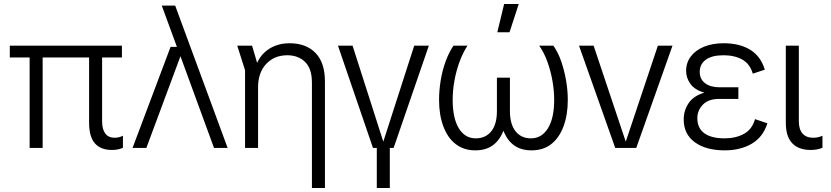

<svg xmlns="http://www.w3.org/2000/svg" viewBox="-20 -739 4151 959"><path d="M539 10Q483 10 454 -23Q425 -56 425 -126V-479H490V-133Q490 -93 506 -72Q522 -51 551 -51Q562 -51 572 -53Q582 -55 594 -61V-1Q581 5 567.5 7.5Q554 10 539 10ZM128 0V-479H193V0ZM29 -452V-511H589V-452Z M1049 0 874 -478 868 -493 788 -711H855L1117 0ZM642 0 832 -505H904L900 -468H885L711 0Z M1538 200V-326Q1538 -397 1503.5 -430Q1469 -463 1415 -463Q1350 -463 1309.5 -419.5Q1269 -376 1269 -303V0H1204V-388L1165 -511H1239L1264 -426H1265Q1277 -454 1300 -476Q1323 -498 1355 -510.5Q1387 -523 1426 -523Q1509 -523 1556 -474.5Q1603 -426 1603 -332V200Z M1843 0 1668 -511H1741L1894 -33H1895L2049 -511H2122L1946 0ZM1862 200V-13H1927V200Z M2354 12Q2297 12 2256.5 -19Q2216 -50 2194.5 -107.5Q2173 -165 2173 -240Q2173 -287 2181 -336.5Q2189 -386 2205.5 -431.5Q2222 -477 2245 -511H2315Q2292 -476 2275 -429.5Q2258 -383 2249.5 -334.5Q2241 -286 2241 -240Q2241 -149 2271.5 -98.5Q2302 -48 2356 -48Q2406 -48 2434 -83.5Q2462 -119 2462 -184V-351H2527V-184Q2527 -119 2555 -83.5Q2583 -48 2632 -48Q2686 -48 2717 -98.5Q2748 -149 2748 -240Q2748 -286 2739.5 -334.5Q2731 -383 2714.5 -429.5Q2698 -476 2673 -511H2744Q2768 -477 2783.5 -431.5Q2799 -386 2807.5 -336.5Q2816 -287 2816 -240Q2816 -165 2794.5 -107.5Q2773 -50 2733 -19Q2693 12 2635 12Q2583 12 2548.5 -12.5Q2514 -37 2495 -85H2494Q2475 -37 2440.5 -12.5Q2406 12 2354 12ZM2464 -578 2498 -719H2571L2525 -578Z M3053 0 2872 -511H2945L3105 -33H3106L3266 -511H3339L3158 0Z M3600 12Q3506 12 3450.5 -28.5Q3395 -69 3395 -142Q3395 -188 3420 -224.5Q3445 -261 3498 -276Q3450 -290 3428.5 -320Q3407 -350 3407 -385Q3407 -426 3430.5 -457Q3454 -488 3496 -505.5Q3538 -523 3595 -523Q3674 -523 3727 -490.5Q3780 -458 3800 -391L3740 -371Q3726 -420 3687.5 -441.5Q3649 -463 3594 -463Q3535 -463 3505 -440.5Q3475 -418 3475 -380Q3475 -344 3501.5 -323.5Q3528 -303 3575 -303H3668V-245H3572Q3518 -245 3490.5 -216Q3463 -187 3463 -149Q3463 -99 3498 -73.5Q3533 -48 3599 -48Q3655 -48 3696 -70.5Q3737 -93 3751 -144L3813 -123Q3791 -54 3734.5 -21Q3678 12 3600 12Z M4029 10Q3969 10 3937 -23.5Q3905 -57 3905 -126V-511H3970V-134Q3970 -93 3988.5 -72Q4007 -51 4042 -51Q4052 -51 4063.5 -53Q4075 -55 4088 -61V-1Q4074 5 4059.5 7.5Q4045 10 4029 10Z"/></svg>

Font: TikTok Sans 24pt Light
Style: Regular
Weight: 300
Version: Version 4.000